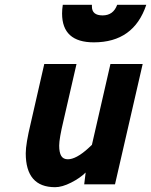

<svg xmlns="http://www.w3.org/2000/svg" viewBox="-20 -766 628 798"><path d="M209 12Q87 12 87 -129Q87 -168 108 -255L164 -500H298L244 -265Q226 -190 226 -161Q226 -132 234.5 -118Q243 -104 262 -104Q296 -104 346 -149L362 -164L439 -500H573L458 0H330L336 -49Q313 -26 275.5 -7Q238 12 209 12ZM362 -739Q362 -702 406.5 -702Q451 -702 467 -746H588Q536 -590 370 -590Q238 -590 238 -710Q238 -727 241 -746H362Q362 -742 362 -739Z"/></svg>

Font: Titillium Web
Style: Bold Italic
Weight: 700
Italic angle: -13°
Version: Version 1.001;PS 57.000;hotconv 1.0.70;makeotf.lib2.5.55311